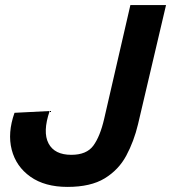

<svg xmlns="http://www.w3.org/2000/svg" viewBox="-20 -724 672 754"><path d="M245 10Q156 10 99.5 -30Q43 -70 26 -136Q9 -202 37 -281L175 -288Q147 -206 170.5 -161Q194 -116 260 -116Q320 -116 346.5 -152Q373 -188 389 -257L492 -704H632L522 -236Q506 -169 476 -113Q446 -57 391 -23.5Q336 10 245 10Z"/></svg>

Font: Prodigy Sans SemiBold
Style: Italic
Weight: 600
Italic angle: -13°
Designer: Wei Huang
Foundry: Wei Huang
Version: Version 1.003; ttfautohint (v1.8.3)